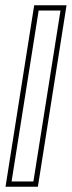

<svg xmlns="http://www.w3.org/2000/svg" viewBox="-20 -640 273 730"><path d="M1 70H124L233 -620H110ZM24 50 127 -600H210L107 50Z"/></svg>

Font: Charger Pro
Style: OlObl
Weight: 900
Designer: Jasper
Foundry: Cannot Into Space Fonts
Version: Version 1.09